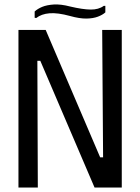

<svg xmlns="http://www.w3.org/2000/svg" viewBox="-20 -833 624 853"><path d="M434 -700H521V0H400L159 -563H146L148 0H62V-700H183L425 -134H438ZM291 -762Q236 -777 200 -774Q164 -771 141 -753L134 -754V-782Q147 -794 167.5 -802.5Q188 -811 219 -813Q250 -815 292 -804Q347 -791 382.5 -790.5Q418 -790 441 -807H448V-778Q436 -767 415 -759Q394 -751 364 -750.5Q334 -750 291 -762Z"/></svg>

Font: Phudu
Style: Regular
Weight: 400
Version: Version 1.005;gftools[0.9.23]